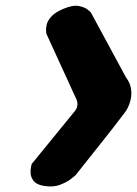

<svg xmlns="http://www.w3.org/2000/svg" viewBox="-20 -667 487 683"><path d="M134 -6Q109 -11 99.5 -23.5Q90 -36 89 -50Q88 -64 90.5 -74Q93 -84 93 -84L248 -274Q263 -295 248 -322L145 -547Q145 -547 144 -556Q143 -565 146 -579Q149 -593 162.5 -608Q176 -623 204 -635Q239 -650 261 -645.5Q283 -641 293 -632Q303 -623 303 -623L428 -392Q444 -371 446.5 -348Q449 -325 442.5 -304Q436 -283 425 -268Q379 -207 337.5 -155.5Q296 -104 249 -44Q249 -44 234.5 -32Q220 -20 194.5 -10Q169 0 134 -6Z"/></svg>

Font: Sour Gummy Black
Style: Italic
Weight: 900
Italic angle: -11.3°
Designer: Stefie Justprince
Foundry: Eifetstype
Version: Version 1.000